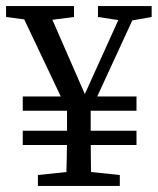

<svg xmlns="http://www.w3.org/2000/svg" viewBox="-29 -613 520 633"><path d="M46 -135V-182H421V-135ZM46 -248V-295H421V-248ZM220 -49H241L366 -36V0H96V-36ZM97 -543 -9 -557V-593H215V-557L107 -543ZM386 -543 294 -557V-593H471V-557L392 -543ZM192 -176V-285H270V-176Q270 -132 270.5 -91Q271 -50 272 0H189Q190 -49 191 -90Q192 -131 192 -176ZM257 -220H207L30 -593H124L258 -286H243L382 -593H429Z"/></svg>

Font: Lisu Bosa Light
Style: Regular
Weight: 300
Designer: David Morse, Annie Olsen, Victor Gaultney, Frank Grießhammer (Latin)
Foundry: SIL International
Version: Version 2.000